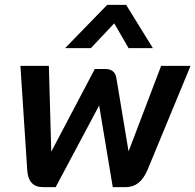

<svg xmlns="http://www.w3.org/2000/svg" viewBox="-20 -770 804 790"><path d="M764 -499 587 -71Q571 -34 549 -17Q527 0 497 0H444L388 -336L209 0H157Q96 0 92 -71L64 -499H181L191 -146L370 -486H414Q453 -486 459 -448L509 -147L643 -499ZM421 -750H499L609 -572H509L450 -674L354 -572H248Z"/></svg>

Font: Bai Jamjuree SemiBold
Style: Italic
Weight: 600
Italic angle: -10°
Version: Version 1.000; ttfautohint (v1.6)